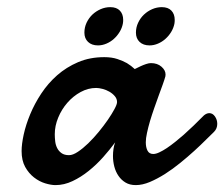

<svg xmlns="http://www.w3.org/2000/svg" viewBox="-20 -519 644 551"><path d="M255.9 -266.6Q232.9 -266.6 211.4 -254.9Q189.9 -243.2 173.3 -224.1Q156.7 -205.1 147 -181.4Q137.2 -157.7 137.2 -133.8Q137.2 -124 138.4 -113.5Q139.6 -103 144 -94.2Q148.4 -85.4 156.5 -79.6Q164.6 -73.7 178.2 -73.7Q189 -73.7 203.4 -83.3Q217.8 -92.8 233.2 -107.7Q248.5 -122.6 263.2 -140.4Q277.8 -158.2 289.6 -175.3Q301.3 -192.4 308.6 -206.1Q315.9 -219.7 315.9 -226.1Q315.9 -235.4 309.6 -242.9Q303.2 -250.5 293.9 -255.9Q284.7 -261.2 274.2 -263.9Q263.7 -266.6 255.9 -266.6ZM594.2 -140.6Q585.4 -132.3 570.8 -117.7Q556.2 -103 537.4 -85.9Q518.6 -68.8 497.3 -51.5Q476.1 -34.2 453.9 -20Q431.6 -5.9 410.2 3.2Q388.7 12.2 369.6 12.2Q352.5 12.2 340.3 4.9Q328.1 -2.4 320.1 -14.2Q312 -25.9 308.1 -40.8Q304.2 -55.7 304.2 -71.3Q304.2 -81.5 305.7 -91.6Q307.1 -101.6 310.5 -110.4Q295.4 -89.8 276.1 -68.1Q256.8 -46.4 234.6 -28.6Q212.4 -10.7 188.2 0.7Q164.1 12.2 139.2 12.2Q126.5 12.2 109.6 7.1Q92.8 2 77.6 -9.8Q62.5 -21.5 52.2 -40Q42 -58.6 42 -85.4Q42 -105.5 48.1 -133.3Q54.2 -161.1 66.7 -191.2Q79.1 -221.2 98.4 -250.5Q117.7 -279.8 144 -303Q170.4 -326.2 204.1 -340.6Q237.8 -355 279.3 -355Q300.8 -355 316.9 -349.6Q333 -344.2 344.2 -337.9Q356.9 -330.1 366.7 -320.8Q375 -325.2 383.8 -329.1Q391.1 -332.5 399.2 -335.2Q407.2 -337.9 413.1 -337.9Q431.6 -337.9 443.4 -327.6Q455.1 -317.4 455.1 -305.2Q455.1 -301.8 454.6 -299.8Q452.1 -290.5 447 -276.4Q441.9 -262.2 435.5 -244.9Q429.2 -227.5 422.6 -208.7Q416 -189.9 410.6 -171.9Q405.3 -153.8 401.9 -137.9Q398.4 -122.1 398.4 -110.8Q398.4 -96.2 403.3 -86.7Q408.2 -77.1 419.9 -77.1Q427.2 -77.1 437.3 -81.8Q447.3 -86.4 459 -94.2Q470.7 -102.1 483.2 -112.1Q495.6 -122.1 507.3 -132.3Q534.7 -156.7 565.4 -188Q573.2 -194.3 580.6 -194.3Q590.3 -194.3 596.9 -184.8Q603.5 -175.3 603.5 -163.6Q603.5 -149.9 594.2 -140.6ZM332.5 -450.7Q330.1 -438.5 323.2 -427.2Q316.4 -416 306.9 -407.5Q297.4 -398.9 285.4 -393.8Q273.4 -388.7 261.2 -388.7Q243.2 -388.7 232.7 -398.7Q222.2 -408.7 222.2 -425.3Q222.2 -440.4 228.5 -453.9Q234.9 -467.3 245.1 -477.1Q255.4 -486.8 268.8 -492.7Q282.2 -498.5 296.4 -498.5Q314.5 -498.5 324 -488.5Q333.5 -478.5 333.5 -461.9Q333.5 -459.5 333.3 -456.5Q333 -453.6 332.5 -450.7ZM480.5 -450.7Q478 -438.5 471.2 -427.2Q464.4 -416 454.8 -407.5Q445.3 -398.9 433.3 -393.8Q421.4 -388.7 409.2 -388.7Q391.1 -388.7 380.6 -398.7Q370.1 -408.7 370.1 -425.3Q370.1 -440.4 376.5 -453.9Q382.8 -467.3 393.1 -477.1Q403.3 -486.8 416.7 -492.7Q430.2 -498.5 444.3 -498.5Q462.4 -498.5 471.9 -488.5Q481.4 -478.5 481.4 -461.9Q481.4 -459.5 481.2 -456.5Q481 -453.6 480.5 -450.7Z"/></svg>

Font: Damion
Style: Regular
Weight: 400
Foundry: vernon adams
Version: Version 1.000